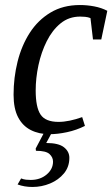

<svg xmlns="http://www.w3.org/2000/svg" viewBox="-20 -525 447 764"><path d="M177 9Q135 9 102.5 -7.5Q70 -24 52 -58.5Q34 -93 34 -148Q34 -216 50 -280Q66 -344 98.5 -394.5Q131 -445 181 -475Q231 -505 298 -505Q327 -505 355.5 -499.5Q384 -494 407 -482L383 -368H350L340 -453Q330 -457 319 -458Q308 -459 299 -459Q254 -459 221 -432Q188 -405 166 -361Q144 -317 133 -265.5Q122 -214 122 -165Q122 -98 141.5 -69Q161 -40 213 -40Q234 -40 258 -45Q282 -50 307 -59L318 -24Q284 -7 246.5 1Q209 9 177 9ZM109 219Q77 219 50 209L64 185Q74 189 83.5 190Q93 191 102 191Q140 191 165.5 169.5Q191 148 191 118Q191 101 177 88Q163 75 123 75L122 66L161 -8H192L164 44Q213 44 234.5 61Q256 78 256 103Q256 139 234.5 165Q213 191 179.5 205Q146 219 109 219Z"/></svg>

Font: Manuale
Style: Italic
Weight: 400
Italic angle: -11°
Designer: Eduardo Tunni / Pablo Cosgaya
Foundry: Eduardo Tunni / Pablo Cosgaya
Version: Version 1.002